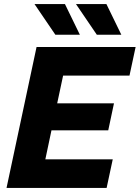

<svg xmlns="http://www.w3.org/2000/svg" viewBox="-20 -920 684 940"><path d="M12 0 159 -690H644L614 -550H289L260 -414H538L510 -282H232L202 -140H532L502 0ZM149 -900H298L371 -750H251ZM352 -900H501L574 -750H454Z"/></svg>

Font: Radio Canada
Style: Italic
Weight: 400
Italic angle: -12°
Designer: Charles Daoud, Etienne Aubert Bonn, Alexandre Saumier Demers, Jacques Le Bailly
Foundry: Radio-Canada
Version: Version 2.104;gftools[0.9.28.dev5+ged2979d]